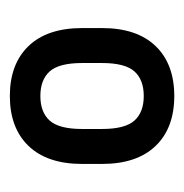

<svg xmlns="http://www.w3.org/2000/svg" viewBox="-12 -735 374 390"><g transform="rotate(-90 175.0 -540.0)"><path d="M175 -373Q110 -373 73.5 -411Q37 -449 37 -520V-560Q37 -631 73.5 -669Q110 -707 175 -707Q240 -707 276.5 -669Q313 -631 313 -560V-520Q313 -449 276.5 -411Q240 -373 175 -373ZM175 -435Q208 -435 225 -454Q242 -473 242 -520V-560Q242 -607 225 -626Q208 -645 175 -645Q142 -645 125 -626Q108 -607 108 -560V-520Q108 -473 125 -454Q142 -435 175 -435Z"/></g></svg>

Font: Golos UI
Style: Regular
Weight: 400
Designer: A.Korolkova, Vitaly Kuzmin
Foundry: ParaType Ltd
Version: Version 2.000